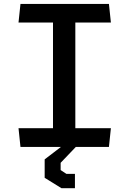

<svg xmlns="http://www.w3.org/2000/svg" viewBox="-20 -750 660 980"><path d="M84.5 0H291L208 63.5V157.5L293.5 210.5H362.5V137.5H319L289.5 118V81L367 0H536L546 -95.5H364.5V-635H546L536 -730H84.5L74.5 -635H250.5V-95.5H74.5Z"/></svg>

Font: Monaspace Krypton Medium
Style: Regular
Weight: 500
Designer: Riley Cran & the Lettermatic Team
Foundry: Lettermatic
Version: Version 1.101 (Monaspace Krypton)